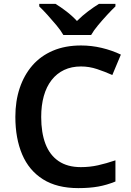

<svg xmlns="http://www.w3.org/2000/svg" viewBox="-20 -958 675 988"><path d="M397 -616Q348 -616 310 -598Q272 -580 245.5 -546Q219 -512 205.5 -464Q192 -416 192 -356Q192 -275 214 -217.5Q236 -160 281.5 -129Q327 -98 396 -98Q442 -98 484.5 -107.5Q527 -117 574 -133V-24Q530 -6 485.5 2Q441 10 383 10Q273 10 201 -35.5Q129 -81 94 -163.5Q59 -246 59 -357Q59 -438 81.5 -505Q104 -572 146.5 -621Q189 -670 252 -697Q315 -724 397 -724Q451 -724 503.5 -711.5Q556 -699 602 -677L558 -572Q520 -589 479.5 -602.5Q439 -616 397 -616ZM306 -778Q293 -801 270.5 -828Q248 -855 224.5 -881Q201 -907 182 -925V-938H266Q292 -922 321.5 -899.5Q351 -877 376 -850Q403 -877 433 -899.5Q463 -922 489 -938H574V-925Q555 -907 531 -881Q507 -855 484.5 -828Q462 -801 449 -778Z"/></svg>

Font: Noto Sans Armenian SemiBold
Style: Regular
Weight: 600
Designer: Monotype Design Team
Foundry: Monotype Imaging Inc.
Version: Version 2.007